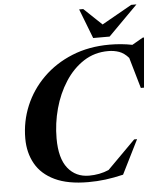

<svg xmlns="http://www.w3.org/2000/svg" viewBox="-62 -988 877 1053"><g transform="rotate(-5 377.0 -461.0)"><path d="M574.5 -11Q521.5 1.5 476.2 7.2Q431 13 381 13Q269.5 13 197.8 -21Q126 -55 91.8 -115.8Q57.5 -176.5 57.5 -255.5Q57.5 -349.5 93.2 -434.8Q129 -520 195.8 -586Q262.5 -652 355.5 -690Q448.5 -728 562.5 -728Q627.5 -728 687.5 -716L747.5 -750.5H754.5L730.5 -476.5H713L664 -646Q639.5 -674 611.8 -683.8Q584 -693.5 552 -693.5Q476.5 -693.5 416.8 -654.8Q357 -616 314.8 -550.5Q272.5 -485 250.5 -404.5Q228.5 -324 228.5 -240.5Q228.5 -131 272 -76.5Q315.5 -22 389 -22Q417 -22 444.5 -27.2Q472 -32.5 497.5 -43.5L652 -198.5H668ZM729 -935 567 -772H476.5L413.5 -935H436L534.5 -841.5L700 -935Z"/></g></svg>

Font: Newsreader Display
Style: Bold Italic
Weight: 700
Italic angle: -17°
Designer: Hugues Gentile
Foundry: Production Type
Version: Version 1.001